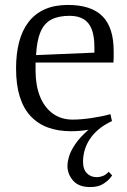

<svg xmlns="http://www.w3.org/2000/svg" viewBox="-20 -520 513 777"><path d="M345 237Q298 237 275.5 210.5Q253 184 253 152Q253 135 259.5 113Q266 91 284.5 63.5Q303 36 338 5Q322 8 304.5 9.5Q287 11 267 11Q215 11 174 -4Q133 -19 104 -50Q75 -81 60 -129Q45 -177 45 -243Q45 -303 57.5 -350.5Q70 -398 96 -431.5Q122 -465 161.5 -482.5Q201 -500 255 -500Q349 -500 394.5 -454.5Q440 -409 440 -313Q440 -305 440 -298Q440 -291 440 -284Q440 -277 439 -267H124V-233Q124 -175 141.5 -130.5Q159 -86 193 -61Q227 -36 274 -36Q307 -36 348.5 -42Q390 -48 427 -58L433 -30Q403 -16 381 2Q359 20 344.5 41.5Q330 63 323 86.5Q316 110 316 135Q316 165 331.5 181Q347 197 372 197Q383 197 395.5 192.5Q408 188 420 175L434 190Q436 187 427 199Q418 211 398 224Q378 237 345 237ZM126 -297 362 -307V-330Q362 -374 351 -402Q340 -430 317.5 -443Q295 -456 262 -456Q217 -456 188 -441Q159 -426 144 -391Q129 -356 126 -297Z"/></svg>

Font: Manuale Light
Style: Regular
Weight: 300
Designer: Eduardo Tunni / Pablo Cosgaya
Foundry: Eduardo Tunni / Pablo Cosgaya
Version: Version 1.002